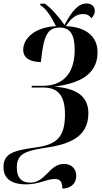

<svg xmlns="http://www.w3.org/2000/svg" viewBox="-22 -870 587 1108"><path d="M338 218C383 218 418 192 418 145C418 106 393 76 347 76C262 76 242 184 152 184C109 184 75 162 75 97C75 21 120 2 227 -15C361 -34 488 -69 488 -216C488 -322 409 -361 292 -370C419 -387 541 -430 541 -568C541 -659 475 -715 358 -719C393 -774 425 -789 459 -789C480 -789 493 -782 505 -765C517 -776 525 -790 525 -807C525 -834 506 -850 477 -850C431 -850 394 -808 350 -726C325 -764 273 -824 237 -849H211L210 -840C242 -823 272 -778 301 -719C182 -714 112 -650 112 -583C112 -533 155 -512 214 -512C229 -659 249 -711 322 -711C379 -711 409 -676 409 -583C409 -436 332 -375 227 -375H162L160 -365H227C313 -365 353 -318 353 -210C353 -75 302 -35 183 -19C64 -2 -2 12 -2 94C-2 166 52 194 128 194C204 194 246 163 294 163C328 163 337 182 338 218Z"/></svg>

Font: Noto Serif Display Condensed
Style: Bold Italic
Weight: 700
Width: 3
Italic angle: -12°
Designer: Monotype Design Team
Foundry: Monotype Imaging Inc.
Version: Version 2.009